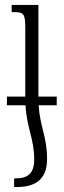

<svg xmlns="http://www.w3.org/2000/svg" viewBox="-20 -512 258 775"><path d="M8 -122V-87H83C88 6 118 47 118 132C118 189 91 208 43 208H37V243H47C131 243 170 205 170 130C170 39 141 -1 136 -87H209V-122H135V-492H27V-463H40C76 -463 82 -454 82 -399V-122Z"/></svg>

Font: Noto Serif Armenian Condensed Light
Style: Regular
Weight: 300
Width: 3
Designer: Monotype Design Team
Foundry: Monotype Imaging Inc.
Version: Version 2.008